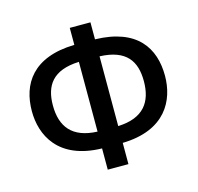

<svg xmlns="http://www.w3.org/2000/svg" viewBox="-106 -837 991 960"><g transform="rotate(-15 389.5 -357.0)"><path d="M443 -724H336V-636C119 -631 45 -510 45 -370C45 -248 109 -105 336 -100V10H443V-100C666 -105 734 -243 734 -370C734 -513 660 -631 443 -636ZM336 -548V-187C206 -192 154 -261 154 -371C154 -473 199 -543 336 -548ZM443 -548C580 -543 625 -475 625 -371C625 -263 575 -192 443 -187Z"/></g></svg>

Font: Noto Sans Thai Medium
Style: Regular
Weight: 500
Designer: Monotype Design Team
Foundry: Monotype Imaging Inc.
Version: Version 1.901